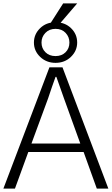

<svg xmlns="http://www.w3.org/2000/svg" viewBox="-22 -1116 661 1136"><path d="M178.7 -864.3Q178.7 -913.1 214.8 -948.7Q251 -984.4 306.6 -984.4Q362.3 -984.4 398.4 -949.2Q434.6 -914.1 434.6 -864.3Q434.6 -815.4 397.9 -779.8Q361.3 -744.1 306.6 -744.1Q252.9 -744.1 215.8 -779.3Q178.7 -814.5 178.7 -864.3ZM223.6 -864.3Q223.6 -830.1 246.6 -807.1Q269.5 -784.2 306.6 -784.2Q342.8 -784.2 365.7 -806.6Q388.7 -829.1 388.7 -864.3Q388.7 -897.5 366.2 -921.4Q343.8 -945.3 306.6 -945.3Q269.5 -945.3 246.6 -921.4Q223.6 -897.5 223.6 -864.3ZM268.6 -965.8 351.6 -1095.7H434.6L323.2 -965.8ZM164.1 -266.6H453.1L356.4 -534.2Q349.6 -554.7 333.5 -599.1Q317.4 -643.6 311.5 -661.1H306.6Q301.8 -648.4 285.6 -602.1Q269.5 -555.7 262.7 -534.2ZM-2 0 270.5 -717.8H347.7L619.1 0H550.8L472.7 -216.8H145.5L66.4 0Z"/></svg>

Font: Gothic A1 Light
Style: Regular
Weight: 300
Version: Version 2.50